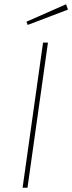

<svg xmlns="http://www.w3.org/2000/svg" viewBox="-20 -881 339 901"><path d="M205 -681 109 0H86L182 -681ZM290 -861 299 -836 110 -764 104 -779Z"/></svg>

Font: Fira Sans Thin
Style: Italic
Weight: 250
Italic angle: -8°
Designer: Carrois Corporate & Edenspiekermann AG
Foundry: Carrois Corporate GbR & Edenspiekermann AG
Version: Version 4.203